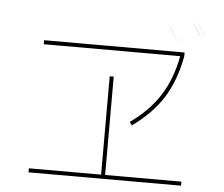

<svg xmlns="http://www.w3.org/2000/svg" viewBox="-56 -910 1112 953"><g transform="rotate(5 500.0 -433.0)"><path d="M868 -834 884 -846 885 -844Q886 -842 887 -842Q886 -842 885 -844L884 -846L868 -834Q904 -781 954 -694Q920 -754 868 -834ZM140 -660V-680H830Q795 -742 747 -814L755 -820L747 -814Q788 -754 830 -680H840V-666L847 -670L840 -666V-660Q817 -538 763 -452.5Q709 -367 611 -297L599 -313Q693 -380 745.5 -462.5Q798 -545 820 -660ZM500 -40H880V-20H120V-40H480V-530H500ZM763 -826Q776 -808 779 -803Q776 -808 763 -826ZM763 -826 755 -820ZM779 -803Q804 -765 848 -688Q809 -757 779 -803ZM848 -688Q849 -686 852 -681.5Q855 -677 856 -675Q855 -677 852 -681.5Q849 -686 848 -688ZM856 -675 847 -670ZM887 -842Q930 -779 979 -691Q940 -762 887 -842ZM979 -691 970 -686ZM970 -686 961 -681Q960 -683 957.5 -687.5Q955 -692 954 -694Q955 -692 957.5 -687.5Q960 -683 961 -681Z"/></g></svg>

Font: Mplus 1p Thin
Style: Regular
Weight: 250
Version: Version 1.061